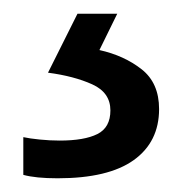

<svg xmlns="http://www.w3.org/2000/svg" viewBox="-20 -20 265 280"><path d="M212 139Q212 187 175 213.5Q138 240 64 240Q32 240 14 235V180Q23 182 38 183.5Q53 185 67 185Q103 185 122 175.5Q141 166 141 141Q141 115 114.5 103Q88 91 50 86L93 0H151L125 53Q161 61 186.5 81Q212 101 212 139Z"/></svg>

Font: Noto Sans Historical
Style: Regular
Weight: 400
Designer: Monotype Design Team
Foundry: Monotype Imaging Inc.
Version: Version 2.013; ttfautohint (v1.8.4.7-5d5b)